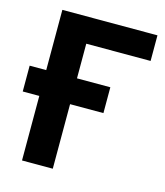

<svg xmlns="http://www.w3.org/2000/svg" viewBox="-106 -781 742 862"><g transform="rotate(15 265.0 -350.0)"><path d="M77 -700H519V-581H220V-420H375V-300H220V0H77V-300H0V-420H77Z"/></g></svg>

Font: Golos UI
Style: Bold
Weight: 700
Designer: A.Korolkova, Vitaly Kuzmin
Foundry: ParaType Ltd
Version: Version 2.000